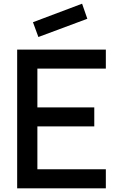

<svg xmlns="http://www.w3.org/2000/svg" viewBox="-20 -1018 644 1038"><path d="M452.1 -916.5 187.5 -817.9 158.2 -897.9 423.8 -998ZM552.2 -647H182.1V-437.5H489.7V-334.5H182.1V-103H552.2V0H72.8V-750H552.2Z"/></svg>

Font: Manrope3 Semibold
Style: Regular
Weight: 600
Width: 4
Designer: Mikhail Sharanda
Foundry: Mikhail Sharanda
Version: Version 3.000;PS 003.000;hotconv 1.0.88;makeotf.lib2.5.64775